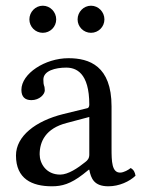

<svg xmlns="http://www.w3.org/2000/svg" viewBox="-20 -643 497 673"><path d="M293 -48C299 -17 310 10 360 10C398 10 434 -7 455 -27C453 -39 449 -48 438 -54C431 -48 414 -38 401 -38C372 -38 371 -77 371 -123V-270C371 -412 293 -439 220 -439C138 -439 55 -385 55 -328C55 -304 67 -292 90 -292C119 -292 137 -313 137 -326C137 -333 136 -340 134 -344C133 -347 132 -353 132 -364C132 -395 174 -406 212 -406C246 -406 293 -389 293 -276C293 -269 290 -265 287 -264L201 -243C105 -219 36 -166 36 -98C36 -16 92 10 162 10C197 10 227 2 271 -32L291 -48ZM293 -233V-101C293 -88 287 -81 279 -75C253 -54 219 -31 191 -31C141 -31 119 -71 119 -102C119 -147 140 -193 214 -212ZM83 -575C83 -549 104 -528 130 -528C156 -528 177 -549 177 -575C177 -601 156 -623 130 -623C104 -623 83 -601 83 -575ZM252 -575C252 -549 273 -528 299 -528C325 -528 346 -549 346 -575C346 -601 325 -623 299 -623C273 -623 252 -601 252 -575Z"/></svg>

Font: Libertinus Math
Style: Regular
Weight: 400
Designer: Philipp H. Poll, Khaled Hosny
Foundry: Caleb Maclennan
Version: Version 7.050;RELEASE